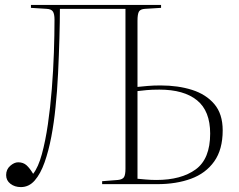

<svg xmlns="http://www.w3.org/2000/svg" viewBox="-20 -750 972 782"><path d="M65 12Q40 12 22.5 -1.5Q5 -15 5 -37Q5 -60 21.5 -74.5Q38 -89 54 -89Q75 -89 88.5 -76.5Q102 -64 115 -42Q136 -69 150.5 -122Q165 -175 175 -243.5Q185 -312 191 -387.5Q197 -463 199.5 -536Q202 -609 202 -670Q202 -693 195.5 -703Q189 -713 170 -714L106 -718V-730H636V-718L571 -714Q552 -713 546 -703Q540 -693 540 -665V-396Q559 -398 582 -400Q605 -402 634 -402Q705 -402 762 -384Q819 -366 853 -326Q887 -286 887 -219Q887 -141 852.5 -92.5Q818 -44 758 -22Q698 0 621 0H396V-12L460 -17Q479 -19 485 -28.5Q491 -38 491 -63V-714H224Q224 -664 222 -594.5Q220 -525 216.5 -451Q213 -377 206 -312Q200 -251 189 -193Q178 -135 161.5 -88.5Q145 -42 121.5 -15Q98 12 65 12ZM540 -22Q550 -21 572.5 -19Q595 -17 617 -17Q718 -17 777 -60Q836 -103 836 -206Q836 -298 782.5 -341.5Q729 -385 629 -385Q598 -385 577.5 -383Q557 -381 540 -379Z"/></svg>

Font: Display Extralight
Style: Regular
Weight: 200
Designer: Latin by Veronika Burian and Jose Scaglione. Greek by Irene Vlachou. Cyrillic by Vera Evstafieva.
Foundry: TypeTogether
Version: Version 3.002